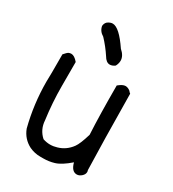

<svg xmlns="http://www.w3.org/2000/svg" viewBox="-184 -841 868 963"><g transform="rotate(30 250.0 -360.0)"><path d="M272 -554Q251 -554 235 -582Q208 -623 174 -659Q147 -675 142 -703Q143 -719 154 -729Q169 -740 183 -740Q221 -740 281 -651Q310 -626 310 -598Q310 -582 301 -565Q286 -554 272 -554ZM220 20H201Q168 20 138 6Q91 -18 72 -68Q40 -193 40 -322L41 -375V-480L53 -493Q63 -505 79 -505Q97 -505 118 -480V-342Q118 -245 131 -150Q134 -98 172 -64Q193 -57 213 -57Q233 -57 252 -63Q298 -76 327 -116Q343 -138 361 -199Q355 -309 355 -481Q379 -501 395 -501Q409 -501 423 -490Q428 -483 434 -479Q437 -190 442 -41Q444 -36 444 -31Q444 -17 431 -5.5Q418 6 404 6Q374 6 362 -40Q315 1 281 11Q251 20 220 20Z"/></g></svg>

Font: Xiaolai Mono SC
Style: Regular
Weight: 400
Monospace: yes
Designer: LXGW / Nozomi Seto
Version: Version 3.113;September 30, 2024